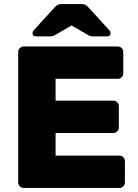

<svg xmlns="http://www.w3.org/2000/svg" viewBox="-20 -930 683 950"><path d="M70 0ZM255 -272H541Q552 -272 560 -280Q568 -288 568 -299V-405Q568 -416 560 -424Q552 -432 541 -432H255V-540H563Q574 -540 582 -548Q590 -556 590 -567V-673Q590 -684 582 -692Q574 -700 563 -700H97Q86 -700 78 -692Q70 -684 70 -673V-27Q70 -16 78 -8Q86 0 97 0H571Q582 0 590 -8Q598 -16 598 -27V-133Q598 -144 590 -152Q582 -160 571 -160H255ZM420 -891 522 -779Q527 -774 527 -766Q527 -750 511 -750H439Q430 -750 423 -753Q416 -756 408 -761L334 -804L260 -761Q252 -756 245 -753Q238 -750 229 -750H157Q141 -750 141 -766Q141 -774 146 -779L248 -891Q258 -902 266 -906Q274 -910 285 -910H383Q394 -910 402 -906Q410 -902 420 -891Z"/></svg>

Font: Hezaedrus
Style: Bold
Weight: 700
Designer: Hubert & Fischer
Foundry: Hubert & Fischer
Version: Version 1.10;September 3, 2019;FontCreator 11.5.0.2425 64-bi